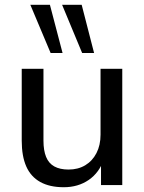

<svg xmlns="http://www.w3.org/2000/svg" viewBox="-20 -775 605 804"><path d="M247 9Q188 9 148.5 -13Q109 -35 90 -78Q71 -121 71 -186V-487H162V-186Q162 -145 173 -118Q184 -91 207.5 -78Q231 -65 267 -65Q307 -65 337 -83Q367 -101 384 -134Q401 -167 401 -211V-487H492V0H403V-110H416Q396 -52 351.5 -21.5Q307 9 247 9ZM324 -553 240 -755H322L374 -553ZM192 -553 107 -755H189L242 -553Z"/></svg>

Font: Nunito Sans 12pt ExtraLight 12pt Medium
Style: Regular
Weight: 500
Version: Version 3.101;gftools[0.9.27]